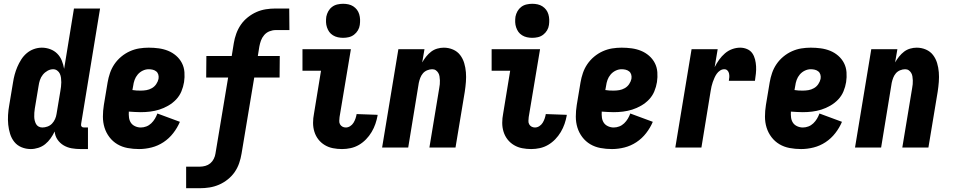

<svg xmlns="http://www.w3.org/2000/svg" viewBox="-20 -780 5040 1015"><path d="M143 8Q117 8 94 -1.5Q71 -11 56 -29.5Q41 -48 33.5 -72Q26 -96 23.5 -121Q21 -146 22.5 -172Q24 -198 29 -225L49 -345Q52 -365 57.5 -385.5Q63 -406 71.5 -426Q80 -446 92 -465Q104 -484 121 -498.5Q138 -513 159 -520.5Q180 -528 201 -528Q224 -528 245.5 -520Q267 -512 282.5 -496.5Q298 -481 306.5 -460Q315 -439 319 -416L371 -735H509L409 -126Q408 -122 408.5 -118Q409 -114 411.5 -111Q414 -108 417.5 -107Q421 -106 425 -106H445V8H406Q382 8 359 4Q336 0 316.5 -11.5Q297 -23 284 -42Q271 -61 269 -85Q260 -66 247.5 -48.5Q235 -31 219 -18Q203 -5 182.5 1.5Q162 8 143 8ZM204 -106Q217 -106 231 -111Q245 -116 255 -126.5Q265 -137 271 -150.5Q277 -164 279 -178L299 -298Q301 -310 302.5 -321.5Q304 -333 304 -345Q304 -357 302.5 -368.5Q301 -380 296.5 -390Q292 -400 282.5 -407Q273 -414 261 -414Q246 -414 231.5 -406Q217 -398 206.5 -385Q196 -372 191 -356.5Q186 -341 184 -326L164 -206Q162 -195 161.5 -184.5Q161 -174 161 -163.5Q161 -153 163.5 -143Q166 -133 170.5 -124.5Q175 -116 184 -111Q193 -106 204 -106Z M715 8Q684 8 654.5 2.5Q625 -3 600.5 -17.5Q576 -32 558.5 -55Q541 -78 532.5 -105.5Q524 -133 524 -163.5Q524 -194 529 -225L549 -345Q553 -369 561.5 -394Q570 -419 585 -441Q600 -463 621 -480.5Q642 -498 666.5 -509Q691 -520 716 -524Q741 -528 766 -528Q793 -528 819 -524.5Q845 -521 868.5 -511.5Q892 -502 911 -485.5Q930 -469 941.5 -447Q953 -425 955 -398.5Q957 -372 953 -346Q949 -321 939 -297Q929 -273 911 -254Q893 -235 869.5 -221.5Q846 -208 822 -200.5Q798 -193 773.5 -190Q749 -187 724 -187Q709 -187 693 -188Q677 -189 661 -190Q660 -174 662 -158.5Q664 -143 672 -131Q680 -119 694.5 -112.5Q709 -106 724 -106Q739 -106 753.5 -111.5Q768 -117 779.5 -128Q791 -139 799 -152.5Q807 -166 812 -180L931 -136Q918 -105 896 -76.5Q874 -48 844.5 -28.5Q815 -9 781.5 -0.5Q748 8 715 8ZM724 -301Q739 -301 754 -303.5Q769 -306 783 -314Q797 -322 806 -335.5Q815 -349 818 -363Q820 -375 817 -385.5Q814 -396 806 -402.5Q798 -409 787.5 -411.5Q777 -414 766 -414Q750 -414 734.5 -406.5Q719 -399 708 -386Q697 -373 691.5 -357.5Q686 -342 684 -326L680 -304Q691 -302 702 -301.5Q713 -301 724 -301Z M964 215V101H1037Q1051 101 1065.5 97Q1080 93 1091.5 83.5Q1103 74 1110 60Q1117 46 1119 32L1186 -370H1070L1071 -484H1205L1216 -552Q1220 -577 1229 -602Q1238 -627 1253 -649Q1268 -671 1290 -688.5Q1312 -706 1336 -716.5Q1360 -727 1385.5 -731Q1411 -735 1436 -735H1509L1510 -621H1437Q1421 -621 1404.5 -614.5Q1388 -608 1376.5 -594.5Q1365 -581 1359.5 -565.5Q1354 -550 1351 -534L1343 -484H1459L1458 -370H1324L1257 32Q1253 57 1244.5 82Q1236 107 1221 129Q1206 151 1184 168.5Q1162 186 1137.5 196.5Q1113 207 1087.5 211Q1062 215 1037 215Z M1788 8Q1764 8 1740.5 3.5Q1717 -1 1697 -13Q1677 -25 1663 -43Q1649 -61 1642 -83.5Q1635 -106 1635 -130.5Q1635 -155 1640 -180L1677 -406H1579V-520H1835L1775 -161Q1774 -151 1773.5 -141Q1773 -131 1777.5 -123Q1782 -115 1790 -110.5Q1798 -106 1808 -106Q1820 -106 1831 -113Q1842 -120 1848.5 -130.5Q1855 -141 1859 -152.5Q1863 -164 1865 -175V-177L1976 -173V-169Q1972 -147 1964.5 -125Q1957 -103 1944.5 -82Q1932 -61 1915 -43.5Q1898 -26 1877.5 -14Q1857 -2 1834 3Q1811 8 1788 8ZM1794 -580Q1780 -580 1766 -583Q1752 -586 1740 -593.5Q1728 -601 1720.5 -611.5Q1713 -622 1708.5 -635.5Q1704 -649 1703.5 -663Q1703 -677 1705 -692Q1708 -707 1715.5 -720.5Q1723 -734 1735.5 -743.5Q1748 -753 1763.5 -756.5Q1779 -760 1794 -760Q1808 -760 1822 -757Q1836 -754 1847.5 -746.5Q1859 -739 1867 -728.5Q1875 -718 1879 -704.5Q1883 -691 1883.5 -677Q1884 -663 1882 -648Q1880 -633 1872 -619.5Q1864 -606 1851.5 -596.5Q1839 -587 1824 -583.5Q1809 -580 1794 -580Z M2000 0 2086 -520H2224L2212 -450Q2221 -466 2233 -481Q2245 -496 2259.5 -507Q2274 -518 2291.5 -523Q2309 -528 2326 -528Q2352 -528 2375 -518Q2398 -508 2412.5 -489Q2427 -470 2434 -446.5Q2441 -423 2443 -398Q2445 -373 2443 -347Q2441 -321 2437 -295L2388 0H2250L2302 -314Q2304 -325 2305 -335Q2306 -345 2305.5 -355.5Q2305 -366 2303.5 -376Q2302 -386 2297 -394.5Q2292 -403 2284 -408.5Q2276 -414 2265 -414Q2252 -414 2238.5 -408.5Q2225 -403 2216 -392.5Q2207 -382 2202 -369Q2197 -356 2194 -342L2138 0Z M2788 8Q2764 8 2740.5 3.5Q2717 -1 2697 -13Q2677 -25 2663 -43Q2649 -61 2642 -83.5Q2635 -106 2635 -130.5Q2635 -155 2640 -180L2677 -406H2579V-520H2835L2775 -161Q2774 -151 2773.5 -141Q2773 -131 2777.5 -123Q2782 -115 2790 -110.5Q2798 -106 2808 -106Q2820 -106 2831 -113Q2842 -120 2848.5 -130.5Q2855 -141 2859 -152.5Q2863 -164 2865 -175V-177L2976 -173V-169Q2972 -147 2964.5 -125Q2957 -103 2944.5 -82Q2932 -61 2915 -43.5Q2898 -26 2877.5 -14Q2857 -2 2834 3Q2811 8 2788 8ZM2794 -580Q2780 -580 2766 -583Q2752 -586 2740 -593.5Q2728 -601 2720.5 -611.5Q2713 -622 2708.5 -635.5Q2704 -649 2703.5 -663Q2703 -677 2705 -692Q2708 -707 2715.5 -720.5Q2723 -734 2735.5 -743.5Q2748 -753 2763.5 -756.5Q2779 -760 2794 -760Q2808 -760 2822 -757Q2836 -754 2847.5 -746.5Q2859 -739 2867 -728.5Q2875 -718 2879 -704.5Q2883 -691 2883.5 -677Q2884 -663 2882 -648Q2880 -633 2872 -619.5Q2864 -606 2851.5 -596.5Q2839 -587 2824 -583.5Q2809 -580 2794 -580Z M3215 8Q3184 8 3154.5 2.5Q3125 -3 3100.5 -17.5Q3076 -32 3058.5 -55Q3041 -78 3032.5 -105.5Q3024 -133 3024 -163.5Q3024 -194 3029 -225L3049 -345Q3053 -369 3061.5 -394Q3070 -419 3085 -441Q3100 -463 3121 -480.5Q3142 -498 3166.5 -509Q3191 -520 3216 -524Q3241 -528 3266 -528Q3293 -528 3319 -524.5Q3345 -521 3368.5 -511.5Q3392 -502 3411 -485.5Q3430 -469 3441.5 -447Q3453 -425 3455 -398.5Q3457 -372 3453 -346Q3449 -321 3439 -297Q3429 -273 3411 -254Q3393 -235 3369.5 -221.5Q3346 -208 3322 -200.5Q3298 -193 3273.5 -190Q3249 -187 3224 -187Q3209 -187 3193 -188Q3177 -189 3161 -190Q3160 -174 3162 -158.5Q3164 -143 3172 -131Q3180 -119 3194.5 -112.5Q3209 -106 3224 -106Q3239 -106 3253.5 -111.5Q3268 -117 3279.5 -128Q3291 -139 3299 -152.5Q3307 -166 3312 -180L3431 -136Q3418 -105 3396 -76.5Q3374 -48 3344.5 -28.5Q3315 -9 3281.5 -0.5Q3248 8 3215 8ZM3224 -301Q3239 -301 3254 -303.5Q3269 -306 3283 -314Q3297 -322 3306 -335.5Q3315 -349 3318 -363Q3320 -375 3317 -385.5Q3314 -396 3306 -402.5Q3298 -409 3287.5 -411.5Q3277 -414 3266 -414Q3250 -414 3234.5 -406.5Q3219 -399 3208 -386Q3197 -373 3191.5 -357.5Q3186 -342 3184 -326L3180 -304Q3191 -302 3202 -301.5Q3213 -301 3224 -301Z M3550 0 3636 -520H3774L3758 -425Q3768 -445 3781.5 -464Q3795 -483 3812.5 -498Q3830 -513 3851 -520.5Q3872 -528 3893 -528Q3912 -528 3929.5 -520.5Q3947 -513 3957 -498.5Q3967 -484 3971.5 -466Q3976 -448 3977 -429.5Q3978 -411 3976 -391.5Q3974 -372 3971 -353H3833Q3835 -363 3835.5 -372.5Q3836 -382 3834 -391.5Q3832 -401 3825.5 -407.5Q3819 -414 3809 -414Q3797 -414 3786.5 -407Q3776 -400 3769 -390Q3762 -380 3757 -368.5Q3752 -357 3748 -346Q3744 -335 3741.5 -323.5Q3739 -312 3737 -300L3688 0Z M4215 8Q4184 8 4154.5 2.5Q4125 -3 4100.5 -17.5Q4076 -32 4058.5 -55Q4041 -78 4032.5 -105.5Q4024 -133 4024 -163.5Q4024 -194 4029 -225L4049 -345Q4053 -369 4061.5 -394Q4070 -419 4085 -441Q4100 -463 4121 -480.5Q4142 -498 4166.5 -509Q4191 -520 4216 -524Q4241 -528 4266 -528Q4293 -528 4319 -524.5Q4345 -521 4368.5 -511.5Q4392 -502 4411 -485.5Q4430 -469 4441.5 -447Q4453 -425 4455 -398.5Q4457 -372 4453 -346Q4449 -321 4439 -297Q4429 -273 4411 -254Q4393 -235 4369.5 -221.5Q4346 -208 4322 -200.5Q4298 -193 4273.5 -190Q4249 -187 4224 -187Q4209 -187 4193 -188Q4177 -189 4161 -190Q4160 -174 4162 -158.5Q4164 -143 4172 -131Q4180 -119 4194.5 -112.5Q4209 -106 4224 -106Q4239 -106 4253.5 -111.5Q4268 -117 4279.5 -128Q4291 -139 4299 -152.5Q4307 -166 4312 -180L4431 -136Q4418 -105 4396 -76.5Q4374 -48 4344.5 -28.5Q4315 -9 4281.5 -0.5Q4248 8 4215 8ZM4224 -301Q4239 -301 4254 -303.5Q4269 -306 4283 -314Q4297 -322 4306 -335.5Q4315 -349 4318 -363Q4320 -375 4317 -385.5Q4314 -396 4306 -402.5Q4298 -409 4287.5 -411.5Q4277 -414 4266 -414Q4250 -414 4234.5 -406.5Q4219 -399 4208 -386Q4197 -373 4191.5 -357.5Q4186 -342 4184 -326L4180 -304Q4191 -302 4202 -301.5Q4213 -301 4224 -301Z M4500 0 4586 -520H4724L4712 -450Q4721 -466 4733 -481Q4745 -496 4759.5 -507Q4774 -518 4791.5 -523Q4809 -528 4826 -528Q4852 -528 4875 -518Q4898 -508 4912.5 -489Q4927 -470 4934 -446.5Q4941 -423 4943 -398Q4945 -373 4943 -347Q4941 -321 4937 -295L4888 0H4750L4802 -314Q4804 -325 4805 -335Q4806 -345 4805.5 -355.5Q4805 -366 4803.5 -376Q4802 -386 4797 -394.5Q4792 -403 4784 -408.5Q4776 -414 4765 -414Q4752 -414 4738.5 -408.5Q4725 -403 4716 -392.5Q4707 -382 4702 -369Q4697 -356 4694 -342L4638 0Z"/></svg>

Font: Iosevka Heavy
Style: Italic
Weight: 900
Italic angle: -9°
Monospace: yes
Designer: Belleve Invis
Foundry: Belleve Invis
Version: Version 32.5.0; ttfautohint (v1.8.4)